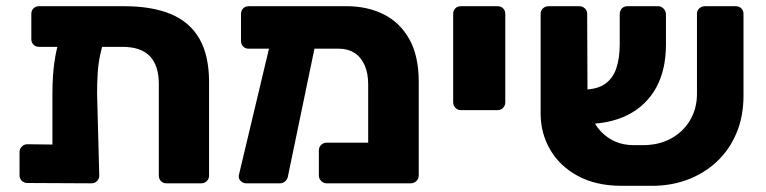

<svg xmlns="http://www.w3.org/2000/svg" viewBox="-20 -591 2468 619"><path d="M106 -440Q95 -440 88 -447Q81 -454 81 -465V-546Q81 -557 88 -564Q95 -571 106 -571H380Q470 -571 531 -545.5Q592 -520 623 -466Q654 -412 654 -326V-25Q654 -15 647 -7.5Q640 0 629 0H517Q506 0 499 -7Q492 -14 492 -25V-321Q492 -379 463.5 -409.5Q435 -440 374 -440ZM230 -509H275Q302 -509 312.5 -498Q323 -487 319 -475Q309 -443 303 -414.5Q297 -386 295 -356Q293 -326 293 -289L300 -25Q300 -15 293 -7.5Q286 0 275 0L68 -1Q58 -1 50.5 -8Q43 -15 43 -26V-101Q43 -111 50.5 -118.5Q58 -126 68 -126L149 -125V-287Q149 -320 151 -349.5Q153 -379 158.5 -410Q164 -441 175 -475Q180 -489 191.5 -499Q203 -509 230 -509Z M1073 -434H782Q771 -434 764 -441Q757 -448 757 -459V-546Q757 -557 764 -564Q771 -571 782 -571H1098Q1164 -571 1216.5 -545Q1269 -519 1299.5 -465Q1330 -411 1330 -327V-25Q1330 -15 1322.5 -7.5Q1315 0 1304 0H1033Q1023 0 1015.5 -7.5Q1008 -15 1008 -25V-106Q1008 -117 1015.5 -124Q1023 -131 1033 -131H1167V-319Q1167 -356 1155 -382Q1143 -408 1122 -421Q1101 -434 1073 -434ZM774 0Q764 0 756 -7.5Q748 -15 750 -26L856 -471Q858 -481 865 -488Q872 -495 882 -494L976 -493Q987 -493 995 -484Q1003 -475 1000 -464L909 -26Q908 -15 900.5 -7.5Q893 0 883 0Z M1466 -236Q1455 -236 1448 -243.5Q1441 -251 1441 -261V-546Q1441 -557 1448 -564Q1455 -571 1466 -571H1584Q1595 -571 1602 -564Q1609 -557 1609 -546V-261Q1609 -251 1602 -243.5Q1595 -236 1584 -236Z M2047 -123Q2101 -122 2141.5 -143.5Q2182 -165 2204.5 -203Q2227 -241 2227 -288V-547Q2227 -557 2234.5 -564Q2242 -571 2253 -571H2352Q2363 -571 2370 -564Q2377 -557 2377 -546V-283Q2377 -215 2354 -161Q2331 -107 2290 -69Q2249 -31 2194.5 -11Q2140 9 2077 8H1983Q1902 8 1843.5 -23.5Q1785 -55 1754 -108Q1723 -161 1723 -225V-546Q1723 -557 1730.5 -564Q1738 -571 1748 -571H1848Q1858 -571 1865.5 -564Q1873 -557 1873 -547L1874 -297Q1874 -213 1916.5 -168Q1959 -123 2023 -123ZM1857 -191V-302Q1904 -302 1930 -320Q1956 -338 1967 -371Q1978 -404 1978 -449V-545Q1978 -557 1985 -564Q1992 -571 2003 -571H2102Q2112 -571 2119.5 -563Q2127 -555 2127 -545V-447Q2127 -366 2095.5 -308.5Q2064 -251 2004 -220.5Q1944 -190 1857 -191Z"/></svg>

Font: Rubik
Style: Bold
Weight: 700
Designer: Hubert and Fischer
Foundry: Hubert and Fischer
Version: Version 2.300;gftools[0.9.30]